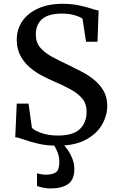

<svg xmlns="http://www.w3.org/2000/svg" viewBox="-20 -772 634 1032"><path d="M288 11Q230 11 185 0.2Q140 -10.5 109 -21.8Q78 -33 62 -34.5L70 -215H133.5L151.5 -85Q166.5 -69.5 204.2 -56.5Q242 -43.5 291.5 -43.5Q373.5 -43.5 409.5 -78.5Q445.5 -113.5 445.5 -172Q445.5 -213.5 422.8 -241.5Q400 -269.5 360.2 -291.2Q320.5 -313 270 -334.5Q239.5 -347.5 204.8 -365.8Q170 -384 139.5 -410.2Q109 -436.5 89.5 -473Q70 -509.5 70 -559Q70 -614 99.5 -657.5Q129 -701 184.2 -726.2Q239.5 -751.5 316.5 -751.5Q364.5 -751.5 403 -743.5Q441.5 -735.5 468.5 -726.5Q495.5 -717.5 510 -715.5L504 -547.5H442.5L423.5 -671Q414 -680 383.2 -689.5Q352.5 -699 312.5 -699Q241 -699 206.8 -669.8Q172.5 -640.5 172.5 -586.5Q172.5 -544.5 195.8 -516.8Q219 -489 259 -467.2Q299 -445.5 350 -421.5Q384.5 -405 421 -385.8Q457.5 -366.5 488 -341.2Q518.5 -316 537.5 -282.2Q556.5 -248.5 556.5 -203Q556.5 -151.5 528.5 -102.2Q500.5 -53 441.2 -21Q382 11 288 11ZM252.5 241Q233.5 241 213 237Q192.5 233 179 227.5V159Q189.5 163 203.5 165Q217.5 167 224.5 167Q260.5 167 279.8 154.8Q299 142.5 299 96.5Q299 66 285.5 37.5Q272 9 265 -1L296 -6L315 -1Q325.5 8.5 341 29.5Q356.5 50.5 368.2 79Q380 107.5 379.5 140Q379 194.5 345.2 217.8Q311.5 241 252.5 241Z"/></svg>

Font: Merriweather
Style: Regular
Weight: 400
Designer: Eben Sorkin
Foundry: Eben Sorkin
Version: Version 2.100; ttfautohint (v1.7.19-72a1) -l 8 -r 50 -G 200 